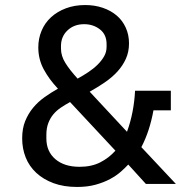

<svg xmlns="http://www.w3.org/2000/svg" viewBox="-20 -730 739 762"><path d="M489 -77Q477 -64 459.5 -48.5Q442 -33 417 -19.5Q392 -6 359.5 3Q327 12 286 12Q233 12 192.5 -3Q152 -18 124 -44Q96 -70 82 -105Q68 -140 68 -181Q68 -220 80 -249.5Q92 -279 111.5 -302.5Q131 -326 157 -344.5Q183 -363 210 -378Q175 -415 153.5 -455Q132 -495 132 -542Q132 -577 145 -608Q158 -639 182.5 -661.5Q207 -684 241.5 -697Q276 -710 318 -710Q356 -710 388 -699Q420 -688 443 -668.5Q466 -649 479 -620.5Q492 -592 492 -558Q492 -524 479.5 -496.5Q467 -469 446 -446Q425 -423 396.5 -403.5Q368 -384 336 -366L484 -207Q498 -245 506 -286.5Q514 -328 516 -370H658V-292H589Q574 -209 541 -146L678 0H559ZM314 -634Q274 -634 248 -609.5Q222 -585 222 -547V-537Q222 -508 239.5 -480Q257 -452 288 -418Q310 -430 331 -444Q352 -458 368 -474Q384 -490 393.5 -507Q403 -524 403 -544V-555Q403 -593 376.5 -613.5Q350 -634 314 -634ZM296 -68Q343 -68 377.5 -85.5Q412 -103 438 -132L258 -325Q238 -314 221 -302.5Q204 -291 191.5 -276Q179 -261 171.5 -241Q164 -221 164 -195V-181Q164 -129 199.5 -98.5Q235 -68 296 -68Z"/></svg>

Font: IBM Plex Sans Thai Text
Style: Regular
Weight: 450
Designer: Mike Abbink, Paul van der Laan, Pieter van Rosmalen, Ben Mitchell, Mark Frömberg
Foundry: Bold Monday
Version: Version 1.1